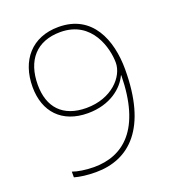

<svg xmlns="http://www.w3.org/2000/svg" viewBox="-130 -897 833 918"><g transform="rotate(-20 286.0 -438.0)"><path d="M501 -496C501 -645 442 -795 270 -795C134 -795 56 -702 56 -567C56 -441 131 -359 263 -359C378 -359 447 -420 472 -475H474C470 -201 351 -107 202 -107C160 -107 118 -114 94 -123V-94C121 -86 160 -81 202 -81C373 -81 501 -197 501 -496ZM270 -769C432 -769 470 -612 470 -541C470 -470 394 -385 265 -385C145 -385 83 -454 83 -568C83 -693 149 -769 270 -769Z"/></g></svg>

Font: Noto Sans Kannada UI Thin
Style: Regular
Weight: 100
Designer: Jelle Bosma - Monotype Design Team
Foundry: Monotype Imaging Inc.
Version: Version 2.005